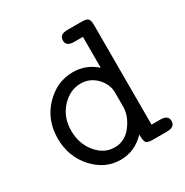

<svg xmlns="http://www.w3.org/2000/svg" viewBox="-146 -728 818 851"><g transform="rotate(-30 262.5 -302.5)"><path d="M36 -215Q36 -309 97 -373Q158 -437 241 -437Q307 -437 358 -392V-550H313Q273 -550 273 -580Q273 -611 314 -611H387Q412 -611 419.5 -602.5Q427 -594 427 -570V-61H472Q512 -61 512 -31Q512 0 471 0H398Q370 0 364 -10Q358 -20 358 -50Q304 6 232 6Q152 6 94 -58.5Q36 -123 36 -215ZM105 -215Q105 -149 143.5 -102Q182 -55 236 -55Q289 -55 323.5 -100.5Q358 -146 358 -194V-265Q358 -308 325 -342Q292 -376 245 -376Q190 -376 147.5 -330Q105 -284 105 -215Z"/></g></svg>

Font: CMU Typewriter Text
Style: Regular
Weight: 500
Monospace: yes
Version: Version 0.7.0